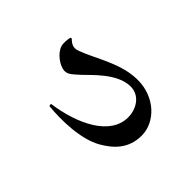

<svg xmlns="http://www.w3.org/2000/svg" viewBox="-47 -789 1093 1093"><g transform="rotate(45 500.0 -242.0)"><path d="M171 -376 161 -373C158 -354 153 -327 160 -303C173 -260 232 -216 273 -216C301 -216 318 -235 356 -269C390 -299 492 -420 600 -420C676 -420 715 -350 715 -285C715 -144 544 -56 349 -29L352 -14C458 -3 614 -7 708 -61C781 -103 843 -162 843 -267C843 -374 743 -475 603 -475C469 -475 356 -395 250 -355C239 -351 228 -349 221 -349C198 -349 177 -368 171 -376Z"/></g></svg>

Font: Source Han Serif KR Heavy
Style: Regular
Weight: 900
Designer: Ryoko NISHIZUKA 西塚涼子 (kana & ideographs); Frank Grießhammer (Latin, Greek & Cyrillic); Wenlong ZHANG 张文龙 (bopomofo); San
Foundry: Adobe
Version: Version 2.001;hotconv 1.1.0;makeotfexe 2.6.0